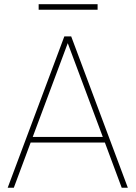

<svg xmlns="http://www.w3.org/2000/svg" viewBox="-20 -882 637 902"><path d="M551.8 0 472.7 -212.4H124L44.9 0H16.1L282.2 -710.9H314.5L580.6 0ZM133.8 -238.8H462.9L298.3 -679.2ZM438.5 -862.3V-836.4H161.6V-862.3Z"/></svg>

Font: Vazirmatn UI FD Thin
Style: Regular
Weight: 100
Designer: Saber Rastikerdar
Foundry: Saber Rastikerdar
Version: Version 33.003